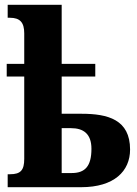

<svg xmlns="http://www.w3.org/2000/svg" viewBox="-20 -780 571 800"><path d="M12 0H318C456 0 522 -67 522 -157C522 -282 429 -306 320 -306H237V-461H377V-514H237V-760H12V-706H21C64 -706 81 -686 81 -641V-514H8V-461H81V-118C81 -71 66 -54 22 -54H12ZM279 -59H237V-246H276C327 -246 361 -223 361 -160C361 -87 334 -59 279 -59Z"/></svg>

Font: Noto Serif Condensed ExtraBold
Style: Regular
Weight: 800
Width: 3
Designer: Monotype Design Team
Foundry: Monotype Imaging Inc.
Version: Version 2.013